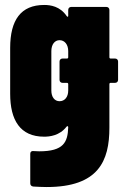

<svg xmlns="http://www.w3.org/2000/svg" viewBox="-20 -545 505 774"><path d="M444 -309H426C423 -309 421 -311 421 -314V-505C421 -512 416 -517 409 -517H267C260 -517 255 -512 255 -505V-481C255 -477 252 -476 249 -480C222 -520 183 -525 158 -525C64 -525 21 -464 21 -352V-167C21 -61 61 6 158 6C180 6 220 2 248 -34C251 -38 255 -37 255 -32C253 28 237 65 138 65C131 65 123 64 115 64C107 63 102 67 102 75V194C102 201 106 206 114 207C133 208 151 209 168 209C377 209 421 104 421 -30V-206C421 -209 423 -211 426 -211H444C451 -211 456 -216 456 -223V-297C456 -304 451 -309 444 -309ZM220 -137C200 -137 187 -154 187 -180V-339C187 -365 200 -383 220 -383C241 -383 255 -365 255 -339V-314C255 -311 253 -309 250 -309H232C225 -309 220 -304 220 -297V-223C220 -216 225 -211 232 -211H250C253 -211 255 -209 255 -206V-180C255 -154 241 -137 220 -137Z"/></svg>

Font: Barlow Condensed ExtraBold
Style: Regular
Weight: 800
Width: 3
Designer: Jeremy Tribby
Foundry: Tribby Type
Version: Version 1.422;hotconv 1.0.109;makeotfexe 2.5.65596